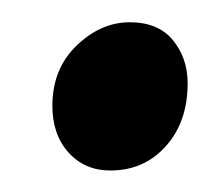

<svg xmlns="http://www.w3.org/2000/svg" viewBox="-20 -464 193 176"><path d="M28 -367.5Q28.2 -401.1 50.3 -422.3Q72.5 -443.6 98.9 -443.6Q125 -443.6 138.5 -427.2Q152 -410.8 152 -387.6Q152 -352.4 132.1 -330.1Q112.2 -307.7 81.1 -307.7Q57.7 -307.7 42.8 -324.2Q27.9 -340.7 28 -367.5Z"/></svg>

Font: Merriweather Light
Style: Italic
Weight: 300
Italic angle: -7.8°
Designer: Eben Sorkin
Foundry: Eben Sorkin
Version: Version 2.101